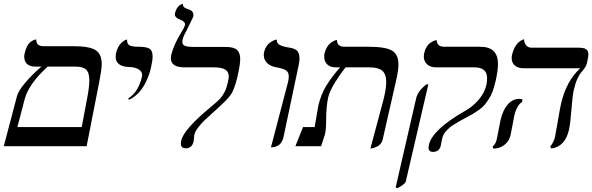

<svg xmlns="http://www.w3.org/2000/svg" viewBox="-34 -766 3103 1006"><path d="M360.8 -417H215.8Q116.2 -326.2 95.2 -246.1L57.1 -100.1H394L418.9 -231Q434.1 -306.6 434.1 -344.2Q434.1 -385.3 417.2 -401.1Q400.4 -417 360.8 -417ZM419.9 0H-14.2L55.2 -263.2Q63 -292 101.1 -335.9Q139.2 -379.9 183.1 -417H150.9Q122.1 -417 107.4 -431.2Q92.8 -445.3 92.8 -470.2Q92.8 -478.5 96.2 -490.2Q100.6 -509.3 108.2 -523.7Q115.7 -538.1 123.8 -544.4Q131.8 -550.8 139.2 -554.4Q146.5 -558.1 151.4 -558.6L155.8 -559.1Q155.8 -523.9 193.8 -523.9H351.1Q433.6 -523.9 466.3 -503.7Q499 -483.4 499 -430.2Q499 -403.8 486.8 -340.8Z M642.1 -243.2 637.7 -250Q689.9 -282.7 709 -360.8Q710.9 -368.7 710.9 -372.1Q710.9 -391.1 692.9 -402.3Q674.8 -413.6 643.1 -415Q608.9 -415.5 590.3 -429.4Q571.8 -443.4 571.8 -467.8Q571.8 -473.1 573.7 -486.8Q578.1 -505.4 585.9 -519.8Q593.8 -534.2 601.3 -541.3Q608.9 -548.3 616 -552.7Q623 -557.1 627.4 -558.1L631.8 -559.1V-554.2Q631.8 -542.5 637 -535.2Q642.1 -527.8 653.1 -525.1Q664.1 -522.5 671.9 -521.7Q679.7 -521 693.8 -521Q733.4 -521 749.5 -510.7Q765.6 -500.5 765.6 -471.2Q765.6 -448.2 756.8 -411.1Q752.9 -392.1 745.4 -371.3Q737.8 -350.6 724.6 -325.2Q711.4 -299.8 689.9 -277.6Q668.5 -255.4 642.1 -243.2Z M941.4 -602.1Q921.4 -567.4 921.4 -546.9Q921.4 -530.8 936 -525.4Q950.7 -520 979.5 -520H1149.4Q1190.4 -520 1207.5 -504.9Q1224.6 -489.7 1224.6 -456.1Q1224.6 -428.2 1209.5 -360.8Q1193.8 -296.9 1175.3 -269.8Q1156.7 -242.7 1088.4 -182.1Q1053.2 -150.4 1036.9 -134.8Q1020.5 -119.1 1004.4 -98.1Q988.3 -77.1 984.4 -61Q982.9 -52.7 982.2 -41.3Q981.4 -29.8 980.5 -24.9Q971.7 11.2 939.5 11.2Q913.6 11.2 913.6 -14.2Q913.6 -18.1 915.5 -29.8Q928.7 -87.4 1065.4 -201.2Q1100.1 -230 1114.7 -244.6Q1129.4 -259.3 1140.6 -279.8Q1151.9 -300.3 1159.2 -332Q1164.6 -354.5 1164.6 -365.2Q1164.6 -389.2 1146.7 -401.1Q1128.9 -413.1 1084.5 -413.1H932.6Q861.3 -413.1 861.3 -460.9Q861.3 -467.3 863.3 -479Q877.4 -534.2 916.5 -597.2Q932.6 -624 934.6 -632.8Q935.5 -634.8 935.5 -638.2Q935.5 -653.8 909.2 -663.1Q882.3 -673.8 882.3 -690.9Q882.3 -691.9 882.8 -694.3Q883.3 -696.8 883.3 -698.2Q885.7 -707.5 889.2 -715.1Q892.6 -722.7 896.2 -727.3Q899.9 -731.9 903.8 -735.6Q907.7 -739.3 911.4 -741Q915 -742.7 917.7 -743.9Q920.4 -745.1 922.4 -745.6L924.3 -746.1Q922.4 -726.6 948.2 -719.2Q979.5 -710.9 979.5 -688Q979.5 -682.1 978.5 -678.2Q977.5 -675.8 961.2 -642.1Q944.8 -608.4 941.4 -602.1Z M1385.7 5.9 1475.1 -335.9Q1479 -352.1 1479 -365.2Q1479 -388.2 1464.1 -397.7Q1449.2 -407.2 1415 -413.1Q1383.3 -418.5 1365.7 -435.5Q1348.1 -452.6 1348.1 -478Q1348.1 -488.3 1350.1 -494.1Q1353.5 -509.8 1361.6 -522.2Q1369.6 -534.7 1378.7 -541.3Q1387.7 -547.9 1396.2 -552.2Q1404.8 -556.6 1410.6 -557.6L1416 -559.1V-556.2Q1416 -546.9 1420.9 -539.8Q1425.8 -532.7 1435.3 -528.6Q1444.8 -524.4 1450.9 -522.9Q1457 -521.5 1467.8 -519Q1482.9 -516.6 1491 -514.9Q1499 -513.2 1509 -509Q1519 -504.9 1523.7 -499.3Q1528.3 -493.7 1531.7 -484.1Q1535.2 -474.6 1535.2 -460.9Q1535.2 -438.5 1526.9 -405.8L1452.1 -50.8Q1448.2 -31.7 1439.7 -19.3Q1431.2 -6.8 1420.2 -2Q1409.2 2.9 1402.6 4.4Q1396 5.9 1389.2 5.9Z M1906.7 12.2 1972.7 -233.9Q1989.7 -297.9 1989.7 -335.9Q1989.7 -377.9 1968.8 -395.5Q1947.8 -413.1 1900.9 -413.1H1776.9Q1748 -377.4 1720.9 -333.5Q1693.8 -289.6 1685.5 -255.9Q1674.8 -206.5 1674.8 -133.8Q1674.8 -82 1667.5 -58.1L1648.4 0H1513.7L1553.7 -100.1H1614.7Q1632.8 -209 1633.8 -211.9Q1647.5 -271 1675.3 -316.4Q1703.1 -361.8 1747.6 -413.1H1725.6Q1696.3 -413.1 1680.4 -428.7Q1664.6 -444.3 1664.6 -469.2Q1664.6 -480 1666.5 -486.8Q1670.9 -504.4 1679 -518.1Q1687 -531.7 1695.8 -538.8Q1704.6 -545.9 1712.9 -550.3Q1721.2 -554.7 1726.6 -555.7L1731.4 -557.1Q1731.4 -521 1771.5 -521H1897.5Q1983.9 -521 2018.8 -501.5Q2053.7 -481.9 2053.7 -428.2Q2053.7 -396 2041.5 -344.2L1970.7 -33.2Q1967.8 -21.5 1960.2 -12.5Q1952.6 -3.4 1943.8 1Q1935.1 5.4 1926.5 8.3Q1918 11.2 1912.1 11.7Z M2282.2 -38.1Q2281.2 -35.6 2279.3 -23.2Q2277.3 -10.7 2275.4 -2.9Q2268.1 29.8 2234.4 29.8Q2211.4 29.8 2211.4 7.8Q2211.4 3.9 2213.4 -7.8Q2231.4 -85 2394.5 -180.2Q2448.2 -208.5 2483.2 -255.1Q2518.1 -301.8 2518.1 -356.9Q2518.1 -413.1 2452.1 -413.1H2250.5Q2220.7 -413.1 2203.6 -429.2Q2186.5 -445.3 2186.5 -471.2Q2186.5 -476.1 2188.5 -487.8Q2192.9 -506.3 2201.2 -520Q2209.5 -533.7 2218.3 -540Q2227.1 -546.4 2235.4 -550.3Q2243.7 -554.2 2249 -554.7L2254.4 -555.2Q2254.4 -521 2295.4 -521H2482.4Q2575.2 -521 2575.2 -431.2Q2575.2 -397.9 2563.5 -344.2Q2556.2 -313 2547.6 -288.8Q2539.1 -264.6 2526.6 -246.1Q2514.2 -227.5 2503.7 -215.1Q2493.2 -202.6 2474.4 -189.5Q2455.6 -176.3 2442.9 -168.9Q2430.2 -161.6 2404.3 -147.9Q2380.9 -135.3 2372.6 -130.4Q2364.3 -125.5 2346.9 -115Q2329.6 -104.5 2322.5 -98.1Q2315.4 -91.8 2305.4 -81.5Q2295.4 -71.3 2290.3 -60.8Q2285.2 -50.3 2282.2 -38.1ZM2048.3 220.2 2039.1 215.8 2146.5 -251Q2156.7 -292 2201.2 -324.2H2210.4L2092.3 184.1Q2089.8 198.2 2048.3 220.2Z M2972.7 -295.9Q2965.3 -263.2 2960 -190.4Q2954.6 -117.7 2946.8 -85Q2927.2 2 2855 12.2L2848.6 2Q2866.7 -19 2874 -48.8Q2877.9 -66.9 2889.2 -133.5Q2900.4 -200.2 2905.8 -223.1Q2933.1 -341.3 3005.9 -408.2H2710.9Q2680.2 -408.2 2663.6 -422.6Q2647 -437 2647 -460.9Q2647 -473.1 2648.9 -479Q2653.8 -500 2662.1 -515.9Q2670.4 -531.7 2678.7 -539.8Q2687 -547.9 2694.6 -552.7Q2702.1 -557.6 2707 -558.6L2711.9 -560.1Q2711.9 -542 2722.4 -529.1Q2732.9 -516.1 2751 -516.1H2997.1Q3025.9 -516.1 3037.4 -507.8Q3048.8 -499.5 3048.8 -481.9Q3048.8 -471.2 3045.9 -458L3041 -434.1Q3038.1 -421.4 3029.5 -409.4Q3021 -397.5 3012 -387.7Q3002.9 -377.9 2991.7 -354Q2980.5 -330.1 2972.7 -295.9ZM2660.6 -159.2Q2658.2 -149.4 2650.9 -108.4Q2643.6 -67.4 2641.1 -58.1Q2634.3 -27.8 2610.8 -8.3Q2587.4 11.2 2551.8 13.2L2546.9 2Q2564.5 -11.7 2569.8 -41Q2571.8 -51.3 2579.6 -90.8Q2587.4 -130.4 2588.9 -138.2Q2601.1 -189.9 2626.5 -219Q2651.9 -248 2688 -248Q2698.7 -248 2704.1 -244.1L2700.7 -231Q2687.5 -223.6 2676.8 -203.9Q2666 -184.1 2660.6 -159.2Z"/></svg>

Font: Common Serif Medium
Style: Italic
Weight: 500
Italic angle: -12°
Designer: Philipp H. Poll, Khaled Hosny
Foundry: Stefan Peev, Context Ltd.
Version: Version 1.026